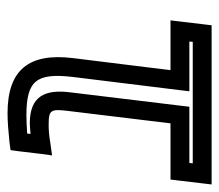

<svg xmlns="http://www.w3.org/2000/svg" viewBox="-56 -493 581 509"><g transform="rotate(90 234.5 -238.5)"><path d="M275 -136 307 -400H431H456L459 -425L466 -484L469 -509H444H72H47L44 -484L37 -425L34 -400H59H166L134 -141C120 -26 164 32 280 32C301 32 327 30 356 27L378 24L381 2L388 -57L392 -86L363 -82C339 -78 324 -77 313 -77C270 -77 268 -81 275 -136ZM225 -136C216 -67 235 -27 307 -27C314 -27 324 -28 335 -29L334 -20C316 -19 300 -18 286 -18C193 -18 173 -45 184 -141L219 -425L222 -450H197H90L91 -459H413L412 -450H288H263L260 -425L225 -136Z"/></g></svg>

Font: Gamestation Text Outline
Style: Italic
Weight: 400
Designer: Jonas Hecksher
Foundry: Jonas Hecksher, Playtypeª, e-types AS
Version: Version 1.003